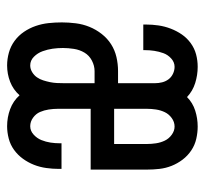

<svg xmlns="http://www.w3.org/2000/svg" viewBox="-38 -530 576 540"><g transform="rotate(90 250.0 -260.0)"><path d="M164 8Q146 8 128 3Q110 -2 95 -13Q80 -24 69.5 -39.5Q59 -55 53 -72.5Q47 -90 45 -108.5Q43 -127 43 -146Q43 -165 45.5 -185Q48 -205 55.5 -223.5Q63 -242 75.5 -258Q88 -274 104.5 -284.5Q121 -295 140.5 -299.5Q160 -304 180 -304H214V-408Q214 -418 211.5 -428Q209 -438 203 -446Q197 -454 187.5 -458.5Q178 -463 168 -463Q155 -463 144.5 -453.5Q134 -444 129.5 -431.5Q125 -419 123 -406Q121 -393 121 -379V-375H49V-383Q49 -400 51.5 -417.5Q54 -435 60.5 -452Q67 -469 77 -483.5Q87 -498 101.5 -508.5Q116 -519 133 -523.5Q150 -528 168 -528Q191 -528 213.5 -521Q236 -514 253 -498Q269 -514 291 -521Q313 -528 336 -528Q353 -528 370.5 -524Q388 -520 403 -510Q418 -500 429 -485.5Q440 -471 446.5 -454.5Q453 -438 455 -420.5Q457 -403 457 -385V-227H286V-135Q286 -122 288 -109Q290 -96 295 -84.5Q300 -73 311 -65Q322 -57 335 -57Q348 -57 358.5 -66.5Q369 -76 374 -88.5Q379 -101 381 -114Q383 -127 383 -141V-145H455V-137Q455 -120 452.5 -102Q450 -84 443.5 -67.5Q437 -51 426.5 -36.5Q416 -22 401.5 -11.5Q387 -1 369.5 3.5Q352 8 335 8Q310 8 287 -0.5Q264 -9 248 -27Q232 -9 210 -0.5Q188 8 164 8ZM286 -293H385V-385Q385 -398 383 -411Q381 -424 375.5 -435.5Q370 -447 359 -455Q348 -463 336 -463Q323 -463 312 -455Q301 -447 295.5 -435.5Q290 -424 288 -411Q286 -398 286 -385ZM164 -57Q174 -57 183 -62.5Q192 -68 197.5 -76Q203 -84 206 -93.5Q209 -103 211 -112.5Q213 -122 213.5 -132Q214 -142 214 -152V-238H180Q165 -238 150.5 -230.5Q136 -223 128 -209.5Q120 -196 117.5 -180Q115 -164 115 -149Q115 -134 117 -120Q119 -106 124 -92Q129 -78 139.5 -67.5Q150 -57 164 -57Z"/></g></svg>

Font: Iosevka Fixed
Style: Regular
Weight: 400
Monospace: yes
Designer: Belleve Invis
Foundry: Belleve Invis
Version: Version 33.2.4